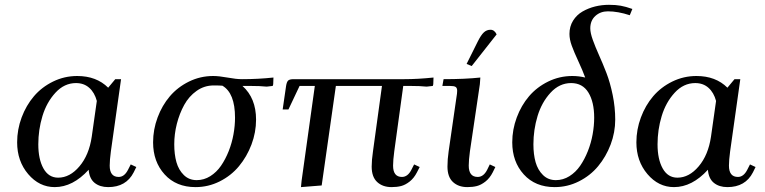

<svg xmlns="http://www.w3.org/2000/svg" viewBox="-20 -766 3159 793"><path d="M50.8 -178.2Q50.8 -231 69.3 -280.8Q87.9 -330.6 120.1 -368.4Q152.3 -406.2 199.2 -429.2Q246.1 -452.1 298.8 -452.1Q378.4 -452.1 426.8 -403.8L456.1 -439H480L438 -141.1Q433.1 -104.5 433.1 -82Q433.1 -35.2 470.2 -35.2Q493.7 -35.2 508.8 -64.9L520 -86.9L543 -76.2L532.2 -54.2Q501 6.8 426.8 6.8Q392.6 6.8 370.8 -10.7Q349.1 -28.3 346.2 -64.9Q280.8 6.8 206.1 6.8Q142.1 6.8 96.4 -46.9Q50.8 -100.6 50.8 -178.2ZM138.2 -169.9Q138.2 -108.4 159.4 -70.3Q180.7 -32.2 220.2 -32.2Q268.6 -32.2 308.1 -78.9Q347.7 -125.5 358.9 -201.2L379.9 -349.1Q370.6 -383.8 348.6 -403.3Q326.7 -422.9 293.9 -422.9Q245.6 -422.9 209 -383.1Q172.4 -343.3 155.3 -286.6Q138.2 -230 138.2 -169.9Z M612.3 -178.2Q612.3 -231 630.9 -280.8Q649.4 -330.6 681.6 -368.4Q713.9 -406.2 760.7 -429.2Q807.6 -452.1 860.4 -452.1Q884.3 -452.1 919.9 -445.6Q955.6 -439 979.5 -439Q1045.9 -439 1109.4 -445.8L1108.4 -418L1106.4 -411.1L1081.5 -408.2Q1054.7 -411.1 1012.7 -411.1H981.4Q1037.6 -360.8 1037.6 -272Q1037.6 -219.2 1018.6 -168.9Q999.5 -118.7 967 -79.6Q934.6 -40.5 887.5 -16.8Q840.3 6.8 787.6 6.8Q707.5 6.8 659.9 -45.7Q612.3 -98.1 612.3 -178.2ZM699.7 -169.9Q699.7 -128.4 708.7 -96.2Q717.8 -64 739.3 -43Q760.7 -22 792.5 -22Q822.3 -22 848.4 -38.3Q874.5 -54.7 892.8 -81.3Q911.1 -107.9 924.6 -141.8Q938 -175.8 944.3 -211.2Q950.7 -246.6 950.7 -279.8Q950.7 -381.8 898.4 -412.1Q885.3 -413.1 862.3 -413.1Q823.7 -413.1 792 -390.6Q760.3 -368.2 740.7 -332.5Q721.2 -296.9 710.4 -254.6Q699.7 -212.4 699.7 -169.9Z M1147.5 -314 1161.6 -411.1Q1164.1 -427.2 1169.9 -433.1Q1175.8 -439 1192.4 -439H1649.4Q1705.6 -439 1770.5 -445.8L1769.5 -418L1767.6 -411.1L1742.2 -408.2Q1715.3 -411.1 1673.3 -411.1H1645.5L1608.4 -141.1Q1603.5 -104.5 1603.5 -82Q1603.5 -35.2 1640.1 -35.2Q1664.1 -35.2 1679.2 -64.9L1690.4 -86.9L1713.4 -76.2L1702.1 -54.2Q1689.9 -30.3 1671.9 -16.1Q1653.8 -2 1636.5 2.4Q1619.1 6.8 1597.2 6.8Q1560.5 6.8 1537.8 -14.2Q1515.1 -35.2 1515.1 -78.1Q1515.1 -104.5 1520.5 -141.1L1557.6 -411.1H1367.2L1308.6 0L1223.1 6.8L1225.6 -19L1280.3 -411.1H1217.3L1171.4 -314Z M1807.1 -411.1 1812 -439Q1900.4 -439 1963.9 -445.8L1961.9 -418L1920.9 -141.1Q1916 -104.5 1916 -82Q1916 -35.2 1953.1 -35.2Q1977.1 -35.2 1992.2 -64.9L2002.9 -86.9L2025.9 -76.2L2015.1 -54.2Q2002.9 -30.3 1984.9 -16.1Q1966.8 -2 1949.5 2.4Q1932.1 6.8 1910.2 6.8Q1873.5 6.8 1850.8 -14.2Q1828.1 -35.2 1828.1 -78.1Q1828.1 -107.9 1833 -141.1L1865.2 -363.8Q1868.2 -380.9 1868.2 -391.1Q1868.2 -402.8 1861.8 -407Q1855.5 -411.1 1837.9 -411.1ZM1907.2 -502 1953.1 -594.2Q1966.8 -621.6 1978.5 -632.3Q1990.2 -643.1 2005.9 -643.1Q2022 -643.1 2031.2 -624L1928.2 -493.2Z M2095.7 -178.2Q2095.7 -231 2114.3 -280.8Q2132.8 -330.6 2165 -368.4Q2197.3 -406.2 2244.1 -429.2Q2291 -452.1 2343.8 -452.1Q2370.6 -452.1 2397 -445.8Q2386.7 -474.1 2368.9 -512.5Q2351.1 -550.8 2341.6 -576.9Q2332 -603 2332 -626Q2332 -656.7 2346.9 -680.7Q2361.8 -704.6 2386 -718.5Q2410.2 -732.4 2438 -739.3Q2465.8 -746.1 2495.1 -746.1Q2523.4 -746.1 2543.7 -742.4Q2564 -738.8 2591.8 -729L2581.1 -703.1Q2532.2 -719.2 2490.7 -719.2Q2460 -719.2 2439 -700.2Q2418 -681.2 2418 -648.9Q2418 -629.9 2428.5 -600.8Q2439 -571.8 2454.3 -537.6Q2469.7 -503.4 2484.9 -464.1Q2500 -424.8 2510.5 -373.8Q2521 -322.8 2521 -272Q2521 -219.2 2502 -168.9Q2482.9 -118.7 2450.4 -79.6Q2418 -40.5 2370.8 -16.8Q2323.7 6.8 2271 6.8Q2190.9 6.8 2143.3 -45.7Q2095.7 -98.1 2095.7 -178.2ZM2183.1 -169.9Q2183.1 -128.4 2192.1 -96.2Q2201.2 -64 2222.7 -43Q2244.1 -22 2275.9 -22Q2305.7 -22 2331.8 -38.3Q2357.9 -54.7 2376.2 -81.3Q2394.5 -107.9 2408 -141.8Q2421.4 -175.8 2427.7 -211.2Q2434.1 -246.6 2434.1 -279.8Q2434.1 -344.7 2410.2 -383.8Q2386.2 -422.9 2338.9 -422.9Q2290.5 -422.9 2253.9 -383.1Q2217.3 -343.3 2200.2 -286.6Q2183.1 -230 2183.1 -169.9Z M2608.4 -178.2Q2608.4 -231 2627 -280.8Q2645.5 -330.6 2677.7 -368.4Q2710 -406.2 2756.8 -429.2Q2803.7 -452.1 2856.4 -452.1Q2936 -452.1 2984.4 -403.8L3013.7 -439H3037.6L2995.6 -141.1Q2990.7 -104.5 2990.7 -82Q2990.7 -35.2 3027.8 -35.2Q3051.3 -35.2 3066.4 -64.9L3077.6 -86.9L3100.6 -76.2L3089.8 -54.2Q3058.6 6.8 2984.4 6.8Q2950.2 6.8 2928.5 -10.7Q2906.7 -28.3 2903.8 -64.9Q2838.4 6.8 2763.7 6.8Q2699.7 6.8 2654.1 -46.9Q2608.4 -100.6 2608.4 -178.2ZM2695.8 -169.9Q2695.8 -108.4 2717 -70.3Q2738.3 -32.2 2777.8 -32.2Q2826.2 -32.2 2865.7 -78.9Q2905.3 -125.5 2916.5 -201.2L2937.5 -349.1Q2928.2 -383.8 2906.2 -403.3Q2884.3 -422.9 2851.6 -422.9Q2803.2 -422.9 2766.6 -383.1Q2730 -343.3 2712.9 -286.6Q2695.8 -230 2695.8 -169.9Z"/></svg>

Font: Dihjauti
Style: Bold Italic
Weight: 700
Italic angle: -9°
Designer: T. Christopher White
Version: Version 3.0.0